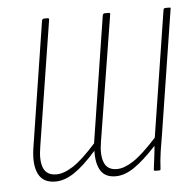

<svg xmlns="http://www.w3.org/2000/svg" viewBox="-42 -521 582 570"><g transform="rotate(-5 249.0 -236.5)"><path d="M101 6Q65 6 51 -21Q37 -48 44 -97L103 -474Q105 -479 109 -479H120Q125 -479 124 -474L65 -101Q58 -60 67.5 -37.5Q77 -15 106 -15Q128 -15 156 -33Q184 -51 225 -97L284 -474Q286 -479 290 -479H302Q307 -479 306 -474L246 -101Q239 -61 248.5 -38Q258 -15 286 -15Q308 -15 335.5 -33Q363 -51 406 -98L465 -474Q466 -479 471 -479H483Q488 -479 486 -474L429 -111Q424 -83 420 -56Q416 -29 415 -5Q415 0 411 0H398Q395 0 395 -5Q397 -22 399.5 -40.5Q402 -59 403 -74Q364 -32 335.5 -13Q307 6 281 6Q250 6 236.5 -15Q223 -36 224 -75Q186 -32 157 -13Q128 6 101 6Z"/></g></svg>

Font: Sofia Sans Extra Condensed Thin
Style: Italic
Weight: 250
Italic angle: -9°
Version: Version 4.100